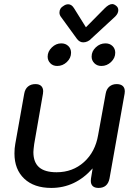

<svg xmlns="http://www.w3.org/2000/svg" viewBox="-20 -913 661 943"><path d="M51 -159Q51 -185 55 -206L99 -453Q103 -476 117.5 -488Q132 -500 154 -500Q173 -500 182.5 -490.5Q192 -481 192 -465Q192 -457 191 -453L148 -206Q144 -176 144 -166Q144 -116 172 -91.5Q200 -67 258 -67Q337 -67 392.5 -117Q448 -167 462 -250L499 -453Q503 -476 517.5 -488Q532 -500 553 -500Q572 -500 582.5 -491Q593 -482 593 -464Q593 -457 592 -453L518 -37Q509 10 464 10Q445 10 435.5 1Q426 -8 426 -25Q426 -33 427 -37L435 -86Q350 10 232 10Q147 10 99 -35.5Q51 -81 51 -159ZM358 -722 278 -832Q272 -841 272 -851Q272 -873 292 -884Q303 -892 315 -892Q332 -892 344 -872L402 -779L494 -872Q515 -893 531 -893Q540 -893 550 -885Q561 -877 561 -863Q561 -847 546 -832L428 -723Q421 -715 410.5 -710Q400 -705 389 -705Q371 -705 358 -722ZM214 -635Q214 -660 234.5 -680Q255 -700 281 -700Q302 -700 315.5 -687Q329 -674 329 -654Q329 -628 308.5 -608.5Q288 -589 261 -589Q240 -589 227 -602.5Q214 -616 214 -635ZM430 -635Q430 -661 450.5 -680.5Q471 -700 498 -700Q519 -700 532.5 -687Q546 -674 546 -654Q546 -628 525.5 -608.5Q505 -589 478 -589Q457 -589 443.5 -602.5Q430 -616 430 -635Z"/></svg>

Font: Kodchasan Medium
Style: Italic
Weight: 500
Italic angle: -10°
Version: Version 1.000; ttfautohint (v1.6)